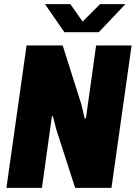

<svg xmlns="http://www.w3.org/2000/svg" viewBox="-20 -905 654 925"><path d="M11 0 108 -686H282L372 -402L388 -334L394 -335L443 -686H614L517 0H342L251 -282L235 -345L230 -344L182 0ZM290 -750 197 -885H319L378 -801L462 -885H584L456 -750Z"/></svg>

Font: Chivo Mono Medium ExtraBold
Style: Italic
Weight: 800
Italic angle: -8.05°
Monospace: yes
Version: Version 1.008